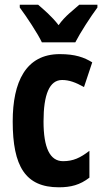

<svg xmlns="http://www.w3.org/2000/svg" viewBox="-20 -786 437 816"><path d="M158 -606H300C321 -647 365 -715 394 -754V-766H317C292 -743 257 -719 229 -679C201 -716 164 -747 142 -766H64V-754C93 -715 140 -644 158 -606ZM230 10C281 10 320 0 360 -31V-145C321 -115 291 -101 248 -101C192 -101 165 -158 165 -270C165 -384 190 -446 244 -446C274 -446 301 -436 337 -416L372 -521C338 -542 300 -556 234 -556C89 -556 34 -437 34 -270C34 -79 88 10 230 10Z"/></svg>

Font: Noto Sans Kannada ExtraCondensed
Style: Bold
Weight: 700
Width: 2
Designer: Jelle Bosma - Monotype Design Team
Foundry: Monotype Imaging Inc.
Version: Version 2.005